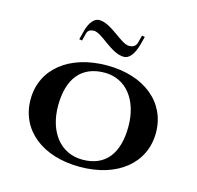

<svg xmlns="http://www.w3.org/2000/svg" viewBox="-104 -817 958 932"><g transform="rotate(15 375.0 -351.5)"><path d="M212.8 -592.8 227.4 -590.3 237.5 -629.8C242.4 -646.9 257.6 -651 271.9 -651C312.5 -651 379 -566.2 443.2 -566.2C469.8 -566.2 492.8 -593.3 507.2 -647.4L517.2 -686L502.6 -688.5L492.5 -650C486.4 -629.2 469.5 -624 454.3 -624C411.8 -624 345.3 -708 283 -708C258.3 -708 234.7 -682 222.8 -632.2ZM60 -250C60 -97 186 5 375 5C564 5 690 -97 690 -250C690 -403 564 -505 377 -505C187.6 -505 60 -403 60 -250ZM197 -255C197 -393.4 260.3 -468 375 -468C481.5 -468 553 -378.8 553 -245C553 -107.1 491.8 -32 378 -32C269.4 -32 197 -121.2 197 -255Z"/></g></svg>

Font: Prida01
Style: Black
Weight: 900
Designer: gluk
Foundry: gluk
Version: Version 00.072